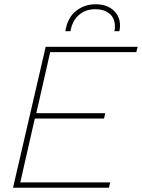

<svg xmlns="http://www.w3.org/2000/svg" viewBox="-20 -879 665 899"><path d="M41 0 194 -660H625L618 -635H215L150 -349H473L467 -324H143L75 -25H496L490 0ZM286 -733Q296 -796 335.5 -827.5Q375 -859 428 -859Q480 -859 511 -831Q542 -803 542 -759Q542 -747 539 -733H516Q517 -739 517.5 -744.5Q518 -750 518 -755Q518 -795 492 -815.5Q466 -836 427 -836Q380 -836 349 -808.5Q318 -781 310 -733Z"/></svg>

Font: Work Sans ExtraLight
Style: Italic
Weight: 200
Italic angle: -13°
Designer: Wei Huang
Foundry: Wei Huang
Version: Version 2.012; ttfautohint (v1.8.3)